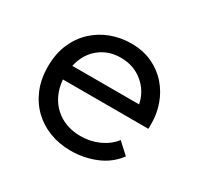

<svg xmlns="http://www.w3.org/2000/svg" viewBox="-106 -575 734 710"><g transform="rotate(30 260.5 -220.0)"><path d="M270 8Q221 8 179.5 -8Q138 -24 107.5 -53.5Q77 -83 59.5 -125Q42 -167 42 -220Q42 -275 60.5 -317.5Q79 -360 110.5 -389Q142 -418 182.5 -433Q223 -448 267 -448Q318 -448 357.5 -429.5Q397 -411 424 -380Q451 -349 465 -310Q479 -271 479 -231V-206H114Q117 -171 130 -143.5Q143 -116 164.5 -96.5Q186 -77 214 -67Q242 -57 274 -57Q316 -57 352.5 -73.5Q389 -90 411 -119L458 -76Q426 -33 375.5 -12.5Q325 8 270 8ZM260 -383Q207 -383 169 -352Q131 -321 119 -267H404Q394 -318 354.5 -350.5Q315 -383 260 -383Z"/></g></svg>

Font: Tilda Sans
Style: Regular
Weight: 400
Designer: ParaType Ltd
Foundry: ParaType Ltd
Version: Version 1.009